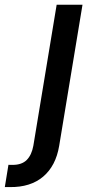

<svg xmlns="http://www.w3.org/2000/svg" viewBox="-116 -565 385 789"><path d="M116.8 -545.5H223L127.1 34.8Q113.3 116.8 61.3 160.9Q9.2 204.9 -75.6 203.8H-96.2L-81.3 112.2Q-76.3 112.6 -72.6 112.6Q-68.9 112.6 -64.3 112.6Q-26.3 112.6 -6 92.2Q14.2 71.7 21 34.1Z"/></svg>

Font: Inter UI Medium
Style: Italic
Weight: 500
Italic angle: 9.39999°
Designer: Rasmus Andersson
Foundry: rsms
Version: 3.2;8d6f07862